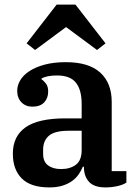

<svg xmlns="http://www.w3.org/2000/svg" viewBox="-20 -805 600 837"><path d="M195 12Q114 12 75 -27Q36 -66 36 -135Q36 -211 91.5 -250Q147 -289 265 -289H336V-352Q336 -413 311 -444.5Q286 -476 229 -476Q185 -476 161 -463V-459Q171 -453 180.5 -440.5Q190 -428 190 -406Q190 -377 172.5 -358.5Q155 -340 121 -340Q92 -340 73.5 -359Q55 -378 55 -409Q55 -433 68.5 -455.5Q82 -478 109 -495.5Q136 -513 175.5 -523.5Q215 -534 267 -534Q367 -534 417 -488.5Q467 -443 467 -361V-59H531V-9Q516 1 491 6.5Q466 12 440 12Q390 12 368 -12.5Q346 -37 346 -75V-78H341Q334 -61 323 -45Q312 -29 295 -16.5Q278 -4 253.5 4Q229 12 195 12ZM246 -68Q286 -68 311 -87Q336 -106 336 -151V-235H279Q219 -235 193.5 -213.5Q168 -192 168 -152V-134Q168 -100 189.5 -84Q211 -68 246 -68ZM96 -616 227 -785H309L440 -616L403 -587L268 -687L133 -587Z"/></svg>

Font: IBM Plex Serif SemiBold
Style: Regular
Weight: 600
Designer: Mike Abbink, Paul van der Laan, Pieter van Rosmalen
Foundry: Bold Monday
Version: Version 2.5